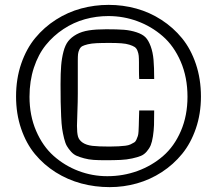

<svg xmlns="http://www.w3.org/2000/svg" viewBox="-20 -768 887 788"><path d="M45.9 -372.1Q45.9 -444.8 67.1 -506.6Q88.4 -568.4 124.8 -612.3Q161.1 -656.2 209.7 -687.3Q258.3 -718.3 313.2 -733.2Q368.2 -748 425.8 -748Q484.4 -748 539.3 -732.9Q594.2 -717.8 642.6 -686.5Q690.9 -655.3 727.1 -611.1Q763.2 -566.9 783.9 -505.4Q804.7 -443.8 804.7 -371.6Q804.7 -301.3 783.9 -240.7Q763.2 -180.2 727.5 -136.5Q691.9 -92.8 644.3 -61.8Q596.7 -30.8 542.2 -15.4Q487.8 0 430.2 0Q369.6 0 313.5 -15.1Q257.3 -30.3 208.5 -61Q159.7 -91.8 123.5 -135.5Q87.4 -179.2 66.7 -240Q45.9 -300.8 45.9 -372.1ZM101.1 -371.1Q101.1 -293.9 128.2 -231Q155.3 -168 200.4 -127.9Q245.6 -87.9 302.2 -66.4Q358.9 -44.9 420.4 -44.9Q485.8 -44.9 544.7 -66.4Q603.5 -87.9 649.4 -127.7Q695.3 -167.5 722.4 -230.5Q749.5 -293.5 749.5 -371.1Q749.5 -450.7 721.7 -515.1Q693.8 -579.6 647.7 -619.6Q601.6 -659.7 544.2 -680.9Q486.8 -702.1 424.8 -702.1Q375.5 -702.1 328.9 -689.2Q282.2 -676.3 240.7 -648.9Q199.2 -621.6 168.2 -583.3Q137.2 -544.9 119.1 -490.2Q101.1 -435.5 101.1 -371.1ZM551.3 -314.5H612.8Q612.8 -277.8 612.1 -254.9Q611.3 -231.9 607.7 -208.5Q604 -185.1 598.6 -172.1Q593.3 -159.2 582.5 -146.5Q571.8 -133.8 558.1 -128.2Q544.4 -122.6 522.2 -117.7Q500 -112.8 474.1 -111.6Q448.2 -110.4 411.1 -110.4Q384.3 -110.4 363.8 -111.8Q343.3 -113.3 325.4 -118.2Q307.6 -123 294.9 -128.4Q282.2 -133.8 271.7 -145.5Q261.2 -157.2 254.6 -168.5Q248 -179.7 242.9 -200.4Q237.8 -221.2 235.1 -239.7Q232.4 -258.3 231 -290Q229.5 -321.8 229 -350.1Q228.5 -378.4 228.5 -422.4Q228.5 -468.3 231 -498.5Q233.4 -528.8 240.5 -556.2Q247.6 -583.5 260.3 -599.4Q272.9 -615.2 294.2 -627Q315.4 -638.7 344.7 -643.3Q374 -647.9 416 -647.9Q461.4 -647.9 488.8 -645.8Q516.1 -643.6 540.5 -635.5Q564.9 -627.4 577.1 -615Q589.4 -602.5 598.4 -578.1Q607.4 -553.7 610.1 -522.7Q612.8 -491.7 612.8 -443.8H551.3Q550.3 -458.5 550.3 -484.4V-511.7Q550.3 -529.3 549.3 -539.3Q548.3 -549.3 544.2 -559.8Q540 -570.3 532.5 -575.2Q524.9 -580.1 511.2 -584.5Q497.6 -588.9 478 -590.3Q458.5 -591.8 429.2 -591.8Q397 -591.8 376.2 -590.8Q355.5 -589.8 340.3 -586.2Q325.2 -582.5 317.6 -578.4Q310.1 -574.2 305.7 -564.7Q301.3 -555.2 300.3 -545.9Q299.3 -536.6 299.3 -519.5V-383.3Q299.3 -351.1 297.6 -307.6Q295.9 -264.2 295.9 -251.5Q295.9 -223.1 300 -208Q304.2 -192.9 319.3 -182.6Q334.5 -172.4 359.1 -169.4Q383.8 -166.5 429.2 -166.5Q450.7 -166.5 466.3 -167.5Q481.9 -168.5 494.6 -169.9Q507.3 -171.4 515.9 -175.5Q524.4 -179.7 530.5 -183.3Q536.6 -187 540 -195.1Q543.5 -203.1 545.7 -209.7Q547.9 -216.3 548.6 -229.2Q549.3 -242.2 549.6 -252.2Q549.8 -262.2 550.3 -280.8Q550.8 -299.3 551.3 -314.5Z"/></svg>

Font: Coda
Style: Regular
Weight: 400
Designer: vernon adams
Foundry: vernon adams
Version: Version 2.001; ttfautohint (v0.8) -r 50 -G 200 -x